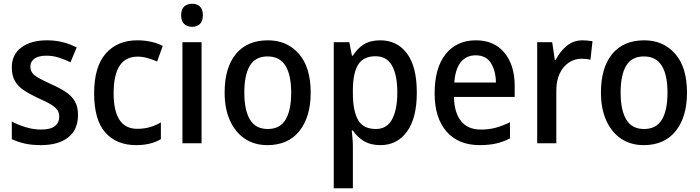

<svg xmlns="http://www.w3.org/2000/svg" viewBox="-20 -764 3731 1024"><path d="M396 -151Q396 -72 343.5 -31Q291 10 198 10Q149 10 111.5 1.5Q74 -7 43 -22V-116Q74 -99 116 -86Q158 -73 199 -73Q249 -73 272.5 -91.5Q296 -110 296 -142Q296 -161 287 -175.5Q278 -190 254.5 -205Q231 -220 185 -240Q140 -261 108 -282Q76 -303 59.5 -332Q43 -361 43 -405Q43 -473 94 -511Q145 -549 230 -549Q274 -549 313 -539.5Q352 -530 389 -511L356 -432Q325 -447 293.5 -457Q262 -467 227 -467Q186 -467 164 -451.5Q142 -436 142 -409Q142 -389 152 -375.5Q162 -362 186.5 -348Q211 -334 255 -314Q298 -295 330 -274Q362 -253 379 -224Q396 -195 396 -151Z M706 10Q601 10 541.5 -57.5Q482 -125 482 -266Q482 -408 544 -478.5Q606 -549 712 -549Q754 -549 789 -540.5Q824 -532 848 -519L818 -436Q793 -447 766 -454.5Q739 -462 714 -462Q586 -462 586 -267Q586 -77 712 -77Q749 -77 779.5 -86Q810 -95 838 -111V-22Q785 10 706 10Z M1005 -744Q1030 -744 1046 -729.5Q1062 -715 1062 -683Q1062 -651 1046 -636Q1030 -621 1005 -621Q979 -621 962.5 -636Q946 -651 946 -683Q946 -715 962.5 -729.5Q979 -744 1005 -744ZM1055 -539V0H953V-539Z M1637 -270Q1637 -141 1577 -65.5Q1517 10 1406 10Q1337 10 1286 -24Q1235 -58 1206.5 -121Q1178 -184 1178 -270Q1178 -403 1238 -476Q1298 -549 1409 -549Q1511 -549 1574 -477Q1637 -405 1637 -270ZM1283 -270Q1283 -177 1313 -126.5Q1343 -76 1408 -76Q1473 -76 1503 -126Q1533 -176 1533 -270Q1533 -364 1502.5 -413.5Q1472 -463 1407 -463Q1342 -463 1312.5 -413.5Q1283 -364 1283 -270Z M2008 -549Q2098 -549 2150.5 -479Q2203 -409 2203 -270Q2203 -134 2150.5 -62Q2098 10 2009 10Q1956 10 1920 -12Q1884 -34 1862 -68H1856Q1858 -48 1860 -25.5Q1862 -3 1862 14V240H1760V-539H1843L1857 -467H1862Q1885 -505 1920 -527Q1955 -549 2008 -549ZM1983 -464Q1919 -464 1891 -420.5Q1863 -377 1862 -287V-268Q1862 -173 1889.5 -124.5Q1917 -76 1985 -76Q2043 -76 2071 -127.5Q2099 -179 2099 -271Q2099 -363 2071 -413.5Q2043 -464 1983 -464Z M2518 -549Q2616 -549 2670.5 -482.5Q2725 -416 2725 -307V-247H2401Q2403 -162 2439.5 -117.5Q2476 -73 2544 -73Q2588 -73 2624.5 -83Q2661 -93 2700 -112V-26Q2663 -7 2625 1.5Q2587 10 2538 10Q2425 10 2361.5 -62.5Q2298 -135 2298 -266Q2298 -402 2357 -475.5Q2416 -549 2518 -549ZM2517 -469Q2467 -469 2437.5 -432.5Q2408 -396 2403 -324H2625Q2624 -387 2598 -428Q2572 -469 2517 -469Z M3087 -549Q3100 -549 3114 -547.5Q3128 -546 3140 -544L3129 -445Q3119 -448 3106 -449.5Q3093 -451 3082 -451Q3045 -451 3014 -430.5Q2983 -410 2965 -372Q2947 -334 2947 -282V0H2845V-539H2925L2939 -445H2944Q2966 -489 3002 -519Q3038 -549 3087 -549Z M3644 -270Q3644 -141 3584 -65.5Q3524 10 3413 10Q3344 10 3293 -24Q3242 -58 3213.5 -121Q3185 -184 3185 -270Q3185 -403 3245 -476Q3305 -549 3416 -549Q3518 -549 3581 -477Q3644 -405 3644 -270ZM3290 -270Q3290 -177 3320 -126.5Q3350 -76 3415 -76Q3480 -76 3510 -126Q3540 -176 3540 -270Q3540 -364 3509.5 -413.5Q3479 -463 3414 -463Q3349 -463 3319.5 -413.5Q3290 -364 3290 -270Z"/></svg>

Font: Noto Sans Sinhala SemiCondensed Medium
Style: Regular
Weight: 500
Width: 4
Designer: Jelle Bosma - Monotype Design Team
Foundry: Monotype Imaging Inc.
Version: Version 2.006; ttfautohint (v1.8.4.7-5d5b)